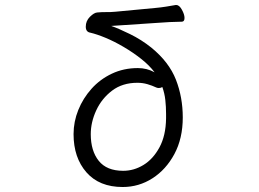

<svg xmlns="http://www.w3.org/2000/svg" viewBox="-20 -732 1040 770"><path d="M687 -712Q699 -712 709.5 -693Q720 -674 720 -660Q720 -645 709 -645Q690 -645 660.5 -643.5Q631 -642 606 -640L426 -628Q455 -618 501 -595.5Q547 -573 587 -541Q658 -483 685.5 -412.5Q713 -342 713 -261Q713 -177 679.5 -114.5Q646 -52 591.5 -17Q537 18 472 18Q378 18 326.5 -41Q275 -100 275 -194Q275 -244 294 -291Q313 -338 347 -376Q381 -414 428.5 -436.5Q476 -459 533 -459Q569 -459 600 -442Q579 -470 546 -496Q513 -522 475.5 -544Q438 -566 403 -580.5Q368 -595 342 -601Q324 -604 324 -625Q324 -648 340.5 -664.5Q357 -681 370 -682Q391 -684 406 -683.5Q421 -683 443 -685L602 -700Q625 -702 646.5 -705.5Q668 -709 685 -712ZM646 -275Q646 -304 643 -331Q640 -358 631 -383Q625 -379 617 -379Q615 -379 612 -379.5Q609 -380 607 -381Q590 -389 571 -394.5Q552 -400 531 -400Q471 -400 429.5 -368.5Q388 -337 366 -289.5Q344 -242 344 -194Q344 -127 376 -87Q408 -47 474 -47Q517 -47 555.5 -70.5Q594 -94 619.5 -141Q645 -188 646 -257Z"/></svg>

Font: QiushuiShotai
Style: Regular
Weight: 600
Designer: Fontworks Inc.
Foundry: Fontworks Inc.
Version: Version 1.250